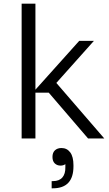

<svg xmlns="http://www.w3.org/2000/svg" viewBox="-20 -750 589 1040"><path d="M171.9 0H97.2V-730H171.9V-264.2L409.2 -528.8H488.8L285.2 -300.8L544.9 0H457L244.1 -248H171.9ZM313 51.8Q342.8 51.8 360.4 75.4Q377.9 99.1 377.9 145V150.9Q377.9 270 266.1 270H259.8V231H267.1Q300.8 231 317.9 211.2Q335 191.4 334 154.8V139.2Q323.2 147 308.1 147Q289.1 147 276.6 135Q264.2 123 264.2 100.1Q264.2 76.7 277.6 64.2Q291 51.8 313 51.8Z"/></svg>

Font: Sora Light
Style: Regular
Weight: 300
Designer: Jonathan Barnbrook, Julián Moncada
Foundry: Barnbrook Fonts
Version: Version 2.000